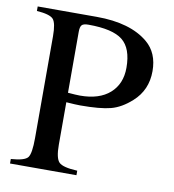

<svg xmlns="http://www.w3.org/2000/svg" viewBox="-76 -730 724 797"><g transform="rotate(10 285.5 -331.0)"><path d="M19 -662H268Q410 -662 485 -599Q535 -557 535 -480Q535 -400 478 -349Q436 -311 392 -299.5Q348 -288 264 -288Q246 -288 205 -291V-112Q205 -55 221.5 -38.5Q238 -22 299 -19V0H19V-19Q77 -23 90 -40Q103 -57 103 -122V-551Q103 -607 88.5 -623Q74 -639 19 -643ZM205 -588V-331Q240 -328 256 -328Q337 -328 381.5 -367.5Q426 -407 426 -475Q426 -557 384 -590.5Q342 -624 240 -624Q219 -624 212 -616.5Q205 -609 205 -588Z"/></g></svg>

Font: STIX MathJax Alphabets
Style: Regular
Weight: 400
Designer: MicroPress Inc., with final additions and corrections provided by Coen Hoffman, Elsevier (retired)
Version: Version 1.1.1